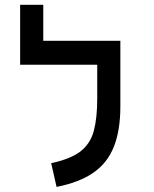

<svg xmlns="http://www.w3.org/2000/svg" viewBox="-20 -752 626 782"><path d="M470.2 -585.9V-318.4Q470.2 -222.2 444.3 -155.8Q418.5 -89.4 361.3 -49.3Q304.2 -9.3 210.4 9.3L188.5 -87.4Q268.1 -104.5 308.1 -135.7Q348.1 -167 362.1 -219Q376 -271 376 -351.1V-488.3H62V-732.4H156.2V-585.9Z"/></svg>

Font: CaskaydiaMono NF
Style: Regular
Weight: 400
Designer: Aaron Bell
Foundry: Saja Typeworks
Version: Version 2111.001; ttfautohint (v1.8.4);Nerd Fonts 3.1.1